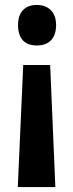

<svg xmlns="http://www.w3.org/2000/svg" viewBox="-20 -574 297 777"><path d="M207 -473C207 -525 176 -554 129 -554C80 -554 53 -524 53 -473C53 -419 79 -390 129 -390C178 -390 207 -418 207 -473ZM74 -311 52 183H204L183 -311Z"/></svg>

Font: Noto Sans Arabic UI XCn
Style: Bold
Weight: 700
Width: 2
Designer: Monotype Design Team, Nadine Chahine and Nizar Qandah
Foundry: Monotype Imaging Inc.
Version: Version 2.010